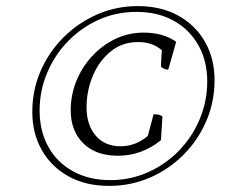

<svg xmlns="http://www.w3.org/2000/svg" viewBox="-20 -750 741 630"><path d="M338 -140Q262 -140 205.5 -171Q149 -202 117.5 -257Q86 -312 86 -383Q86 -454 113 -516.5Q140 -579 188 -627Q236 -675 298.5 -702.5Q361 -730 432 -730Q508 -730 564.5 -699Q621 -668 652.5 -613Q684 -558 684 -487Q684 -416 657 -353Q630 -290 582 -242Q534 -194 471.5 -167Q409 -140 338 -140ZM342 -159Q408 -159 466 -185Q524 -211 567.5 -256Q611 -301 635.5 -359.5Q660 -418 660 -483Q660 -550 631 -601.5Q602 -653 550 -682Q498 -711 428 -711Q361 -711 303.5 -685Q246 -659 202.5 -614Q159 -569 134.5 -510.5Q110 -452 110 -387Q110 -320 138.5 -268.5Q167 -217 219.5 -188Q272 -159 342 -159ZM367 -239Q294 -239 253 -280Q212 -321 212 -388Q212 -438 230.5 -484Q249 -530 282.5 -566Q316 -602 359 -622.5Q402 -643 451 -643Q515 -643 558 -613L532 -521Q523 -522 516 -525.5Q509 -529 508 -533L511 -585Q481 -612 433 -612Q381 -612 343 -581Q305 -550 284.5 -501Q264 -452 264 -398Q264 -340 294 -305Q324 -270 376 -270Q400 -270 422.5 -278.5Q445 -287 465 -304L484 -375Q508 -375 513 -367L508 -290Q445 -239 367 -239Z"/></svg>

Font: Petrona Light
Style: Italic
Weight: 300
Italic angle: -9°
Designer: Ringo R. Seeber
Foundry: Ringo R. Seeber
Version: Version 2.001; ttfautohint (v1.8.3)